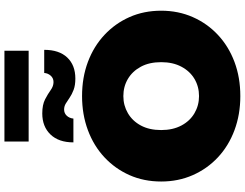

<svg xmlns="http://www.w3.org/2000/svg" viewBox="-142 -974 1131 888"><g transform="rotate(-90 424.0 -529.5)"><path d="M424 16Q339 16 266.5 -11Q194 -38 141 -87.5Q88 -137 58.5 -204Q29 -271 29 -350Q29 -430 58.5 -496.5Q88 -563 141 -612.5Q194 -662 266.5 -689Q339 -716 424 -716Q510 -716 582 -689Q654 -662 707 -612.5Q760 -563 789.5 -496.5Q819 -430 819 -350Q819 -271 789.5 -204Q760 -137 707 -87.5Q654 -38 582 -11Q510 16 424 16ZM424 -175Q468 -175 503.5 -196Q539 -217 560 -256.5Q581 -296 581 -350Q581 -405 560 -444Q539 -483 503.5 -504Q468 -525 424 -525Q381 -525 345 -504Q309 -483 288 -444Q267 -405 267 -350Q267 -296 288 -256.5Q309 -217 345 -196Q381 -175 424 -175ZM505 -747Q474 -747 453 -755Q432 -763 417.5 -773Q403 -783 390 -791Q377 -799 362 -799Q345 -799 333.5 -787Q322 -775 320 -756H210Q210 -824 246.5 -862Q283 -900 344 -900Q384 -900 409 -887Q434 -874 452 -861Q470 -848 489 -848Q507 -848 518.5 -861Q530 -874 531 -891H638Q638 -822 602.5 -784.5Q567 -747 505 -747ZM214 -963V-1075H634V-963Z"/></g></svg>

Font: Montserrat Black
Style: Regular
Weight: 900
Designer: Julieta Ulanovsky
Foundry: Julieta Ulanovsky
Version: Version 9.000; ttfautohint (v1.8.4.7-5d5b)